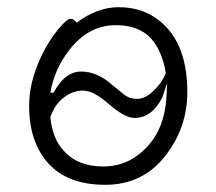

<svg xmlns="http://www.w3.org/2000/svg" viewBox="-20 -501 602 534"><path d="M193 -438Q251 -481 309.5 -481Q368 -481 410 -453Q501 -393 501 -245Q501 -145 438.5 -66Q376 13 272.5 13Q169 13 115 -46Q61 -105 61 -207Q61 -286 109 -372Q130 -407 149 -428Q168 -449 176.5 -449Q185 -449 193 -438ZM441 -298Q434 -345 411 -380Q377 -431 301.5 -431Q226 -431 172 -361Q131 -308 120 -243H126Q130 -243 130 -245Q161 -302 205.5 -302Q250 -302 292 -265Q310 -250 325 -238Q340 -226 361.5 -226Q383 -226 406 -247.5Q429 -269 439 -293ZM120 -175Q126 -115 157 -82Q196 -38 267 -38Q318 -38 357 -65Q437 -120 443 -233L445 -270L433 -235Q433 -233 431 -229Q402 -173 354 -173Q327 -173 283.5 -211Q240 -249 211.5 -249Q183 -249 159 -231Q132 -211 120 -175Z"/></svg>

Font: ToneOZ-Pinyin-WenKai-Light
Style: Light
Weight: 300
Designer: Fontworks Inc.
Foundry: ToneOZ
Version: Version 0.240331